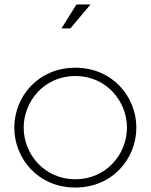

<svg xmlns="http://www.w3.org/2000/svg" viewBox="-20 -806 674 859"><path d="M322 -786 255 -679H295L385 -786ZM44 -235C44 -97 150 33 317 33C484 33 590 -97 590 -235C590 -373 484 -503 317 -503C150 -503 44 -373 44 -235ZM317 -4C178 -4 86 -117 86 -235C86 -353 178 -466 317 -466C456 -466 548 -353 548 -235C548 -117 456 -4 317 -4Z"/></svg>

Font: LINE Seed JP_OTF Thin
Style: Regular
Weight: 250
Designer: LY Corporation & Fontrix & Fontworks
Version: Version 1.007